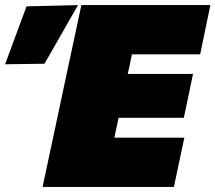

<svg xmlns="http://www.w3.org/2000/svg" viewBox="-115 -733 845 753"><path d="M52 0Q64 -56 75 -107.8Q86 -159.5 101 -229.5L153 -474Q168.5 -545.5 180 -600Q191.5 -654.5 204 -713H710L670 -520H402.5Q398.5 -500.5 394.2 -480.2Q390 -460 386 -443H642L606 -271H350L349.5 -269Q345 -248.5 341.2 -229.5Q337.5 -210.5 333.5 -193H608L567 0ZM-95 -481Q-73.5 -538.5 -52.8 -595Q-32 -651.5 -11 -708L191 -713Q157 -653.5 123.8 -595.5Q90.5 -537.5 59.5 -483Z"/></svg>

Font: Commissioner Black
Style: Italic
Weight: 900
Italic angle: -12°
Designer: Kostas Bartsokas
Foundry: Kostas Bartsokas
Version: Version 1.000; ttfautohint (v1.8.3)